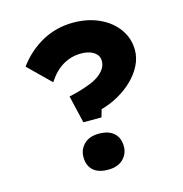

<svg xmlns="http://www.w3.org/2000/svg" viewBox="-107 -813 877 922"><g transform="rotate(-15 331.5 -352.0)"><path d="M262 -240 230 -377Q256 -382 283 -390Q310 -398 336 -408Q362 -418 381.5 -432Q401 -446 412.5 -463.5Q424 -481 424 -501Q424 -522 411.5 -535.5Q399 -549 379.5 -555.5Q360 -562 336 -562Q288 -562 246.5 -538Q205 -514 172 -463L63 -570Q113 -638 183.5 -676.5Q254 -715 338 -715Q410 -715 467.5 -688.5Q525 -662 558 -615.5Q591 -569 591 -511Q591 -473 573 -436.5Q555 -400 523.5 -369Q492 -338 451 -314.5Q410 -291 363 -278L352 -240ZM219 -78Q219 -116 245.5 -142Q272 -168 319 -168Q368 -168 394 -144Q420 -120 420 -78Q420 -41 393.5 -15Q367 11 319 11Q270 11 244.5 -12.5Q219 -36 219 -78Z"/></g></svg>

Font: Lexend Exa
Style: Bold
Weight: 700
Designer: Bonnie Shaver-Troup, Thomas Jockin
Foundry: Lexend
Version: Version 1.007